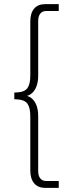

<svg xmlns="http://www.w3.org/2000/svg" viewBox="-20 -725 313 925"><path d="M197 180Q163 180 144.5 158Q126 136 126 96V-164Q126 -206 112.5 -225Q99 -244 65 -246L49 -247V-279L65 -280Q99 -282 112.5 -301Q126 -320 126 -362V-621Q126 -662 144.5 -683.5Q163 -705 197 -705H263V-672H203Q184 -672 174 -659.5Q164 -647 164 -624V-360Q164 -331 155.5 -308.5Q147 -286 131 -273.5Q115 -261 94 -261V-265Q115 -265 131 -252.5Q147 -240 155.5 -218Q164 -196 164 -166V99Q164 122 174 134.5Q184 147 203 147H263V180Z"/></svg>

Font: Nunito Sans 12pt ExtraLight Condensed
Style: Regular
Weight: 200
Width: 3
Version: Version 3.101;gftools[0.9.27]